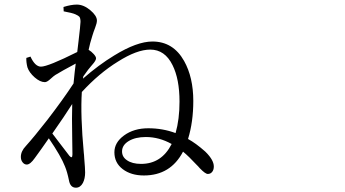

<svg xmlns="http://www.w3.org/2000/svg" viewBox="-20 -790 1540 858"><path d="M319.3 48.8Q293.9 48.8 288.1 15.6Q280.3 -22.5 270.5 -45.9Q252.9 -91.8 198.2 -171.9Q163.1 -121.1 135.7 -84Q115.2 -54.7 99.6 -54.7Q88.9 -54.7 81.1 -64.5Q73.2 -74.2 73.2 -88.9Q73.2 -114.3 95.7 -137.7Q131.8 -177.7 191.4 -253.9Q262.7 -346.7 308.6 -417Q314.5 -477.5 318.4 -505.9Q255.9 -472.7 227.5 -455.1Q219.7 -450.2 207 -438.5Q190.4 -422.9 180.7 -422.9Q159.2 -422.9 134.8 -444.3Q110.4 -465.8 102.5 -489.3Q96.7 -512.7 97.7 -531.2L116.2 -537.1Q136.7 -492.2 163.1 -492.2Q194.3 -492.2 325.2 -557.6Q327.1 -575.2 331.1 -607.4Q338.9 -672.9 339.8 -692.4Q339.8 -708 335 -714.8Q331.1 -719.7 316.9 -726.1Q302.7 -732.4 264.6 -739.3L263.7 -758.8Q297.9 -769.5 323.2 -769.5Q353.5 -769.5 383.3 -744.6Q413.1 -719.7 413.1 -698.2Q413.1 -686.5 405.3 -666.5Q397.5 -646.5 392.6 -629.9Q381.8 -595.7 376 -567.4Q388.7 -559.6 398.4 -548.8Q409.2 -537.1 409.2 -529.3Q409.2 -519.5 392.6 -501Q388.7 -496.1 386.7 -494.1Q376 -482.4 355.5 -453.1Q353.5 -450.2 352.5 -449.2L350.6 -438.5Q420.9 -500 490.2 -542Q591.8 -604.5 661.1 -604.5Q753.9 -604.5 802.7 -517.6Q843.8 -444.3 843.8 -338.9Q843.8 -245.1 820.3 -168.9Q854.5 -150.4 896.5 -113.3Q899.4 -110.4 900.4 -109.4Q935.5 -74.2 935.5 -45.9Q935.5 -31.2 928.2 -22Q920.9 -12.7 909.2 -12.7Q898.4 -11.7 873 -38.1Q868.2 -43.9 865.2 -46.9Q863.3 -48.8 859.4 -52.7Q824.2 -90.8 797.9 -112.3Q742.2 -5.9 623 -5.9Q565.4 -5.9 528.3 -34.2Q491.2 -62.5 491.2 -109.4Q491.2 -153.3 534.2 -184.6Q578.1 -216.8 642.6 -216.8Q707 -216.8 764.6 -195.3Q782.2 -256.8 782.2 -335.9Q782.2 -436.5 751 -499Q716.8 -568.4 651.4 -568.4Q591.8 -568.4 506.8 -514.6Q422.9 -462.9 345.7 -378.9Q338.9 -274.4 354.5 -106.4Q355.5 -100.6 355.5 -97.7Q355.5 -92.8 356.4 -83Q360.4 -37.1 360.4 -19.5Q360.4 7.8 350.6 27.3Q338.9 48.8 319.3 48.8ZM610.4 -57.6Q702.1 -57.6 747.1 -146.5Q691.4 -177.7 631.8 -177.7Q585 -177.7 555.2 -159.7Q525.4 -141.6 525.4 -113.3Q525.4 -88.9 546.9 -74.2Q570.3 -57.6 610.4 -57.6ZM303.7 -100.6Q303.7 -119.1 302.7 -171.9Q300.8 -270.5 302.7 -325.2Q268.6 -271.5 213.9 -193.4Q222.7 -181.6 242.2 -156.2Q281.2 -105.5 290 -93.8Q303.7 -78.1 303.7 -100.6Z"/></svg>

Font: Bpmf Zihi Box R
Style: R
Weight: 400
Foundry: But Ko
Version: Version 1.320